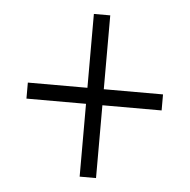

<svg xmlns="http://www.w3.org/2000/svg" viewBox="-41 -628 543 549"><g transform="rotate(5 230.5 -353.5)"><path d="M254 -375V-587H207V-375H36V-329H207V-120H254V-329H424V-375Z"/></g></svg>

Font: Noto Sans Gujarati Condensed Light
Style: Regular
Weight: 300
Width: 3
Designer: Jelle Bosma - Monotype Design Team, Universal Thirst
Foundry: Monotype Imaging Inc.
Version: Version 2.106